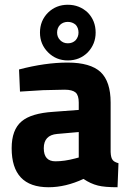

<svg xmlns="http://www.w3.org/2000/svg" viewBox="-20 -775 551 807"><path d="M184 12Q256 12 331 -23Q360 -3 392 5Q420 12 474 12L478 -89Q460 -94 454 -102Q446 -111 445 -136V-344Q445 -432 403 -472Q360 -512 264 -512Q170 -512 60 -483L64 -390Q104 -393 161 -396Q239 -398 252 -398Q284 -398 298 -386Q311 -374 311 -344V-313L204 -305Q111 -299 71 -265Q29 -230 29 -152Q29 12 184 12ZM213 -97Q164 -97 164 -152Q164 -207 220 -212L311 -220V-113L296 -109Q251 -97 213 -97ZM265 -521Q315 -521 349 -555Q382 -590 382 -638Q382 -688 349 -722Q314 -755 265 -755Q216 -755 182 -722Q148 -688 148 -638Q148 -589 182 -555Q216 -521 265 -521ZM265 -593Q246 -593 233 -606Q220 -619 220 -638Q220 -658 233 -671Q246 -683 265 -683Q284 -683 298 -671Q310 -658 310 -638Q310 -620 298 -606Q285 -593 265 -593Z"/></svg>

Font: Online Auction - Bold
Style: Bold
Weight: 500
Designer: Mohamed Mostafa, the designer of Online Auction
Foundry: Kief Type Foundry
Version: ""